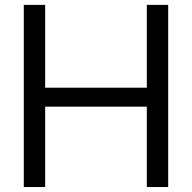

<svg xmlns="http://www.w3.org/2000/svg" viewBox="-20 -752 772 772"><path d="M161.6 0H75.7V-732.4H161.6V-399.4H570.3V-732.4H656.2V0H570.3V-323.2H161.6Z"/></svg>

Font: Kumbh Sans
Style: Regular
Weight: 400
Version: Version 1.005